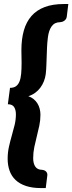

<svg xmlns="http://www.w3.org/2000/svg" viewBox="-20 -798 368 978"><path d="M328 -777.5 320 -712.5Q319 -705 315 -699.8Q311 -694.5 305.8 -691.2Q300.5 -688 295 -686.5Q289.5 -685 286 -685H287Q258.5 -685 243.5 -664.5Q228.5 -644 224 -608Q220.5 -580.5 219.5 -556.2Q218.5 -532 217.8 -509.2Q217 -486.5 216.2 -464.8Q215.5 -443 213 -420.5Q210.5 -401.5 203.5 -383.8Q196.5 -366 185.2 -351Q174 -336 158.8 -325Q143.5 -314 124.5 -308Q140 -302.5 151.5 -293Q163 -283.5 170.8 -271Q178.5 -258.5 182.2 -243.8Q186 -229 186 -213.5Q186 -185 180.2 -157.8Q174.5 -130.5 167.5 -103.5Q160.5 -76.5 154.8 -49Q149 -21.5 149 8Q149 35 160 51Q171 67 195 67H194Q198 67 203.2 68.8Q208.5 70.5 212.8 74Q217 77.5 219.5 83Q222 88.5 221 96L213 160H189Q144.5 160 112.2 149.2Q80 138.5 59.2 118.8Q38.5 99 28.8 71.5Q19 44 19 11Q19 -21 25.5 -50.2Q32 -79.5 40 -107Q48 -134.5 54.5 -161.5Q61 -188.5 61 -216Q61 -238.5 51.8 -252.8Q42.5 -267 20 -267L31 -350.5Q49.5 -350.5 61 -358.5Q72.5 -366.5 79 -382.2Q85.5 -398 87.8 -422Q90 -446 90 -478Q90 -483.5 89.8 -492Q89.5 -500.5 89.5 -509.8Q89.5 -519 89.2 -527.5Q89 -536 89 -542Q89 -599 101.5 -642.8Q114 -686.5 140.2 -716.5Q166.5 -746.5 207.5 -762Q248.5 -777.5 305 -777.5Z"/></svg>

Font: Lato ExtraBold
Style: Italic
Weight: 800
Italic angle: -7°
Designer: Lukasz Dziedzic with Adam Twardoch and Botio Nikoltchev
Foundry: tyPoland Lukasz Dziedzic
Version: Version 2.015; 2015-08-06; http://www.latofonts.com/